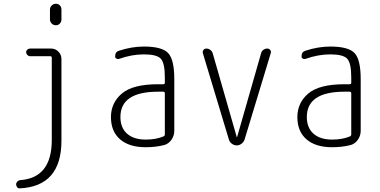

<svg xmlns="http://www.w3.org/2000/svg" viewBox="-20 -780 2040 1030"><path d="M85.9 230.5Q78.1 231.4 72.3 224.6Q66.4 217.8 66.4 209Q66.4 201.2 72.3 194.8Q78.1 188.5 85.9 186.5Q257.8 175.8 257.8 -29.3V-469.7Q257.8 -478.5 250 -478.5H140.6Q132.8 -478.5 126.5 -485.4Q120.1 -492.2 120.1 -500Q120.1 -507.8 126.5 -513.7Q132.8 -519.5 140.6 -519.5H253.9Q277.3 -519.5 293.5 -502.9Q309.6 -486.3 309.6 -462.9V-25.4Q309.6 219.7 85.9 230.5ZM248 -728.5Q248 -741.2 257.3 -750.5Q266.6 -759.8 279.8 -759.8Q293 -759.8 301.3 -751Q309.6 -742.2 309.6 -728.5V-675.8Q309.6 -663.1 301.3 -653.8Q293 -644.5 279.8 -644.5Q266.6 -644.5 257.3 -653.8Q248 -663.1 248 -675.8Z M828.1 -288.1Q626 -288.1 626 -152.3Q626 -94.7 661.6 -63Q697.3 -31.2 761.7 -31.2Q816.4 -31.2 856.4 -47.9Q864.3 -50.8 864.3 -59.6V-279.3Q864.3 -288.1 855.5 -288.1ZM761.7 9.8Q672.9 9.8 624 -32.7Q575.2 -75.2 575.2 -151.9Q575.2 -228.5 633.8 -278.3Q692.4 -328.1 828.1 -328.1H855.5Q864.3 -328.1 864.3 -335.9V-365.2Q864.3 -441.4 842.8 -464.8Q821.3 -488.3 752 -488.3Q686.5 -488.3 618.2 -463.9Q610.4 -461.9 604 -465.8Q597.7 -469.7 597.7 -477.5Q597.7 -502 618.2 -507.8Q686.5 -530.3 752 -530.3Q848.6 -530.3 881.8 -495.6Q915 -460.9 915 -355.5V-79.1Q915 -51.8 899.9 -30.3Q884.8 -8.8 861.3 -2Q815.4 9.8 761.7 9.8Z M1208 -31.2 1068.4 -494.1Q1065.4 -503.9 1071.3 -511.7Q1077.1 -519.5 1086.9 -519.5Q1098.6 -519.5 1108.4 -512.2Q1118.2 -504.9 1121.1 -494.1L1250 -44.9Q1250 -43.9 1251 -43.9Q1252 -43.9 1252 -44.9L1380.9 -495.1Q1383.8 -505.9 1393.1 -512.7Q1402.3 -519.5 1414.1 -519.5Q1423.8 -519.5 1429.7 -511.7Q1435.5 -503.9 1432.6 -495.1L1292 -31.2Q1287.1 -17.6 1275.4 -8.8Q1263.7 0 1250 0Q1236.3 0 1224.1 -8.8Q1211.9 -17.6 1208 -31.2Z M1828.1 -288.1Q1626 -288.1 1626 -152.3Q1626 -94.7 1661.6 -63Q1697.3 -31.2 1761.7 -31.2Q1816.4 -31.2 1856.4 -47.9Q1864.3 -50.8 1864.3 -59.6V-279.3Q1864.3 -288.1 1855.5 -288.1ZM1761.7 9.8Q1672.9 9.8 1624 -32.7Q1575.2 -75.2 1575.2 -151.9Q1575.2 -228.5 1633.8 -278.3Q1692.4 -328.1 1828.1 -328.1H1855.5Q1864.3 -328.1 1864.3 -335.9V-365.2Q1864.3 -441.4 1842.8 -464.8Q1821.3 -488.3 1752 -488.3Q1686.5 -488.3 1618.2 -463.9Q1610.4 -461.9 1604 -465.8Q1597.7 -469.7 1597.7 -477.5Q1597.7 -502 1618.2 -507.8Q1686.5 -530.3 1752 -530.3Q1848.6 -530.3 1881.8 -495.6Q1915 -460.9 1915 -355.5V-79.1Q1915 -51.8 1899.9 -30.3Q1884.8 -8.8 1861.3 -2Q1815.4 9.8 1761.7 9.8Z"/></svg>

Font: Rounded Mgen+ 1mn light
Style: Regular
Weight: 200
Designer: [Source Han Sans]
Ryoko NISHIZUKA  (kana & ideographs); Paul D. Hunt (Latin, Greek & Cyrillic); Wenlong ZHANG  (bopomofo
Version: Version 1.059.20150602